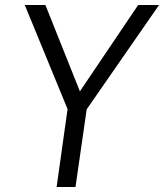

<svg xmlns="http://www.w3.org/2000/svg" viewBox="-20 -743 652 763"><path d="M205 0 248.5 -309.5 78.5 -723H160.5L297.5 -380L529 -723H612L324.5 -308.5L280 0Z"/></svg>

Font: Public Sans Light
Style: Italic
Weight: 300
Italic angle: -8°
Designer: The Public Sans project authors (U.S. Web Design System). Libre Franklin designed by Pablo Impallari and Rodrigo Fuenzal
Version: Version 1.007; ttfautohint (v1.8.1) -l 8 -r 50 -G 200 -x 14 